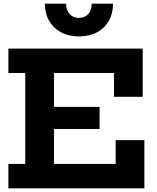

<svg xmlns="http://www.w3.org/2000/svg" viewBox="-20 -1023 852 1043"><path d="M521 -442.3V-322.2H199.1V-442.3ZM608.3 -261.6H764.3V0H25.6V-132.5H117.2V-626.5H25.6V-758.9H755.3V-497.3H599.3V-626.5H273.2V-132.5H608.3ZM593.9 -1003Q594.1 -949.9 571.3 -909.9Q548.5 -869.9 507 -847.6Q465.5 -825.3 408.6 -825.3Q352.4 -825.3 310.9 -847.9Q269.5 -870.4 246.6 -910.4Q223.8 -950.4 223.5 -1003H338.9Q338.9 -968.1 357.9 -946.9Q376.9 -925.8 408.6 -925.8Q440.8 -925.8 459.6 -946.9Q478.5 -968 478.5 -1003Z"/></svg>

Font: Hepta Slab ExtraLight
Style: Regular
Weight: 200
Designer: Michael LaGattuta
Foundry: Michael LaGattuta
Version: Version 1.100